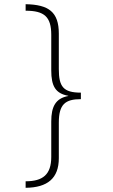

<svg xmlns="http://www.w3.org/2000/svg" viewBox="-20 -735 540 914"><path d="M102 -715V-684C191 -684 224 -655 224 -569V-400C224 -325 244 -290 305 -279V-278C245 -267 224 -228 224 -157V12C224 96 184 128 102 128V159C206 158 260 114 260 18V-151C260 -238 290 -263 365 -263V-294C281 -294 260 -323 260 -406V-575C260 -678 212 -713 102 -715Z"/></svg>

Font: Noto Sans Mono ExtraCondensed ExtraLight
Style: Regular
Weight: 200
Width: 2
Designer: Monotype Design Team
Foundry: Monotype Imaging Inc.
Version: Version 2.014